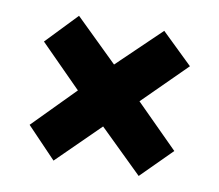

<svg xmlns="http://www.w3.org/2000/svg" viewBox="-57 -637 648 568"><g transform="rotate(10 267.0 -353.0)"><path d="M393 -571 264 -447 137 -571 48 -478 172 -353 49 -228 137 -136 264 -261 393 -135 484 -226 357 -353 486 -481Z"/></g></svg>

Font: Noto Sans UI SemiCondensed Black
Style: Italic
Weight: 900
Width: 4
Italic angle: -372°
Designer: Monotype Design Team
Foundry: Monotype Imaging Inc.
Version: Version 1.901